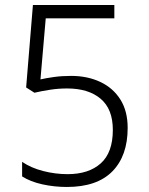

<svg xmlns="http://www.w3.org/2000/svg" viewBox="-20 -734 591 764"><path d="M246 10Q196 10 148.5 -0.5Q101 -11 68 -32V-90Q103 -66 151.5 -53.5Q200 -41 249 -41Q333 -41 381 -84Q429 -127 429 -217Q429 -300 380.5 -341Q332 -382 247 -382Q213 -382 180 -377Q147 -372 117 -365L84 -386L111 -714H435V-661H162L141 -418Q162 -423 194 -427.5Q226 -432 263 -432Q328 -432 379 -408Q430 -384 459 -338Q488 -292 488 -225Q488 -114 427 -52Q366 10 246 10Z"/></svg>

Font: Noto Sans Gurmukhi UI Light
Style: Regular
Weight: 300
Designer: Jelle Bosma - Monotype Design Team
Foundry: Monotype Imaging Inc.
Version: Version 2.004; ttfautohint (v1.8.4.7-5d5b)